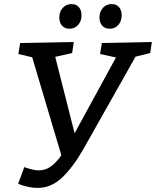

<svg xmlns="http://www.w3.org/2000/svg" viewBox="-20 -906 765 942"><path d="M725 -700 717 -646 645 -628 390 -176Q338 -85 284.5 -34.5Q231 16 164 16Q121 16 69 -4L99 -86Q144 -70 170 -70Q202 -70 228.5 -88.5Q255 -107 281 -144L138 -625L70 -641L79 -695L342 -700L334 -646L251 -627L346 -252L549 -624L471 -641L480 -695ZM271 -820Q271 -849 288 -867.5Q305 -886 331 -886Q354 -886 367 -871Q380 -856 380 -831Q380 -802 363 -783.5Q346 -765 320 -765Q298 -765 284.5 -780Q271 -795 271 -820ZM468 -820Q468 -849 485 -867.5Q502 -886 528 -886Q551 -886 564 -871Q577 -856 577 -831Q577 -802 560.5 -783.5Q544 -765 518 -765Q495 -765 481.5 -780Q468 -795 468 -820Z"/></svg>

Font: Bitter Pro Medium
Style: Italic
Weight: 500
Italic angle: -9°
Designer: Sol Matas, and Bitter project Authors
Foundry: Sol Matas
Version: Version 1.010